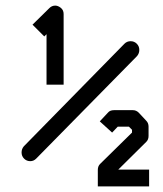

<svg xmlns="http://www.w3.org/2000/svg" viewBox="-20 -716 580 685"><path d="M512 -111V-51H329V-110Q329 -123 337 -131L451 -243V-253L440 -264H400L380 -243L336 -283L365 -314Q372 -323 387 -323H454Q466 -323 475 -314L502 -285Q510 -277 510 -264V-231Q510 -218 502 -210L402 -111ZM424 -560Q433 -569 446 -569Q459 -569 468 -560Q477 -551 477 -538Q477 -525.5 469 -516L109 -150Q100 -141 88 -141Q75 -141 66 -150Q57 -159 57 -172Q57 -184.5 65 -194ZM207 -414H146V-594L138 -586L96 -628L156 -687Q165 -696 177 -696Q187 -696 197 -688Q207 -680 207 -666Z"/></svg>

Font: 3270 Nerd Font Mono
Style: Regular
Weight: 400
Monospace: yes
Version: Version 3.0.1;Nerd Fonts 3.0.0